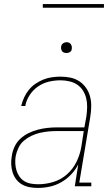

<svg xmlns="http://www.w3.org/2000/svg" viewBox="-20 -914 540 942"><path d="M167 8Q146 8 126 4.5Q106 1 89 -8.5Q72 -18 60 -33.5Q48 -49 42 -68Q36 -87 35 -107.5Q34 -128 38 -149Q41 -172 51.5 -194.5Q62 -217 80 -233.5Q98 -250 120.5 -261Q143 -272 166.5 -278Q190 -284 213 -286.5Q236 -289 259 -289H394L404 -344Q407 -366 407.5 -388.5Q408 -411 403 -431.5Q398 -452 387 -469.5Q376 -487 359 -498.5Q342 -510 320.5 -515Q299 -520 277 -520Q249 -520 220.5 -513.5Q192 -507 167 -490Q142 -473 125.5 -447.5Q109 -422 104 -394H84Q89 -415 98 -435Q107 -455 121 -472.5Q135 -490 154 -503Q173 -516 193.5 -524Q214 -532 235 -535Q256 -538 277 -538Q302 -538 326 -533Q350 -528 369.5 -515Q389 -502 402.5 -482.5Q416 -463 422 -440Q428 -417 427.5 -391.5Q427 -366 423 -341L369 -18H428V0H347L364 -108Q351 -81 329 -58Q307 -35 280.5 -20Q254 -5 225 1.5Q196 8 167 8ZM168 -10Q205 -10 242.5 -21.5Q280 -33 309.5 -59.5Q339 -86 356 -121.5Q373 -157 379 -194L391 -271H259Q238 -271 217 -269Q196 -267 175 -262Q154 -257 134 -247.5Q114 -238 97 -223.5Q80 -209 70.5 -188.5Q61 -168 57 -148Q54 -130 55 -112Q56 -94 61 -77.5Q66 -61 76 -47Q86 -33 100.5 -24.5Q115 -16 132.5 -13Q150 -10 168 -10ZM306 -654Q300 -654 294 -656Q288 -658 284.5 -663Q281 -668 280 -674Q279 -680 280 -686Q281 -691 283.5 -695Q286 -699 289.5 -701.5Q293 -704 297.5 -705.5Q302 -707 306 -707Q313 -707 318.5 -704.5Q324 -702 327.5 -697Q331 -692 332 -686Q333 -680 332 -674Q332 -669 329.5 -665Q327 -661 323 -658.5Q319 -656 315 -655Q311 -654 306 -654ZM190 -876V-894H490V-876Z"/></svg>

Font: Iosevka Slab Thin Oblique
Style: Regular
Weight: 100
Italic angle: -9°
Monospace: yes
Designer: Belleve Invis
Foundry: Belleve Invis
Version: Version 11.1.0; ttfautohint (v1.8.3)